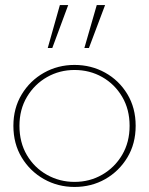

<svg xmlns="http://www.w3.org/2000/svg" viewBox="-20 -734 590 760"><path d="M275 6Q209 6 154 -25Q99 -56 66 -110.5Q33 -165 33 -236Q33 -306 66 -360.5Q99 -415 154 -446Q209 -477 275 -477Q341 -477 396 -446.5Q451 -416 484 -361.5Q517 -307 517 -236Q517 -165 484 -110.5Q451 -56 396.5 -25Q342 6 275 6ZM275 -14Q335 -14 384.5 -42.5Q434 -71 463.5 -121Q493 -171 493 -236Q493 -301 463.5 -351Q434 -401 384.5 -429Q335 -457 275 -457Q216 -457 166.5 -429Q117 -401 87 -351Q57 -301 57 -236Q57 -170 86.5 -120Q116 -70 166 -42Q216 -14 275 -14ZM314 -544 363 -714H396L332 -544ZM169 -544 217 -714H250L187 -544Z"/></svg>

Font: Lil Grotesk Thin
Style: Regular
Weight: 100
Designer: Bastien Sozeau
Foundry: NBR — Bastien Sozeau
Version: Version 3.003; ttfautohint (v1.8.4.7-5d5b);gftools[0.9.33]